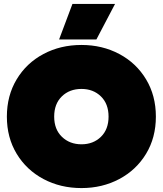

<svg xmlns="http://www.w3.org/2000/svg" viewBox="-20 -943 829 978"><path d="M349 -923H566L471 -742H281ZM15 -349Q15 -456 65 -539Q115 -622 201.5 -668Q288 -714 395 -714Q501 -714 587.5 -668Q674 -622 724 -539Q774 -456 774 -349Q774 -242 724 -159.5Q674 -77 587.5 -31Q501 15 395 15Q288 15 201.5 -31Q115 -77 65 -159.5Q15 -242 15 -349ZM533 -349Q533 -414 494 -452Q455 -490 395 -490Q334 -490 295 -452Q256 -414 256 -349Q256 -284 295.5 -246Q335 -208 395 -208Q455 -208 494 -246Q533 -284 533 -349Z"/></svg>

Font: Prompt Black
Style: Regular
Weight: 900
Designer: Katatrad Team
Foundry: CadsonDemak
Version: Version 1.001